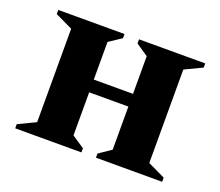

<svg xmlns="http://www.w3.org/2000/svg" viewBox="-85 -575 797 695"><g transform="rotate(20 314.0 -228.0)"><path d="M98 -408 31 -440V-456H286V-440L238 -408V-263H389V-408L342 -440V-456H597V-440L530 -408V-48L597 -16V0H342V-16L389 -48V-214H238V-48L286 -16V0H31V-16L98 -48Z"/></g></svg>

Font: Spectral
Style: Bold
Weight: 700
Designer: Jean-Baptiste Levee
Foundry: Production Type
Version: Version 2.001